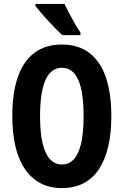

<svg xmlns="http://www.w3.org/2000/svg" viewBox="-20 -953 633 983"><path d="M550 -358Q550 -273 534.5 -205Q519 -137 488 -89Q457 -41 409 -15.5Q361 10 297 10Q233 10 185.5 -16Q138 -42 106 -90Q74 -138 58.5 -206Q43 -274 43 -359Q43 -479 72 -560.5Q101 -642 157.5 -683.5Q214 -725 297 -725Q383 -725 439.5 -680.5Q496 -636 523 -554Q550 -472 550 -358ZM185 -358Q185 -276 197.5 -221.5Q210 -167 235 -139Q260 -111 297 -111Q334 -111 358.5 -138Q383 -165 395.5 -219.5Q408 -274 408 -358Q408 -483 380.5 -544.5Q353 -606 297 -606Q260 -606 235 -578.5Q210 -551 197.5 -496Q185 -441 185 -358ZM310 -933Q320 -912 335 -883.5Q350 -855 365.5 -828.5Q381 -802 392 -786V-773H299Q286 -785 266.5 -804.5Q247 -824 226.5 -846.5Q206 -869 188.5 -889.5Q171 -910 161 -923V-933Z"/></svg>

Font: Noto Sans Khmer ExtraCondensed
Style: Bold
Weight: 700
Width: 2
Designer: Danh Hong and the Monotype Design Team
Foundry: Monotype Imaging Inc.
Version: Version 2.004